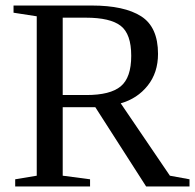

<svg xmlns="http://www.w3.org/2000/svg" viewBox="-20 -675 706 695"><path d="M552 -480Q552 -412 514.5 -365Q477 -318 417 -301L595 -39L666 -26V0H509L325 -287H207V-39L306 -26V0H35V-26L113 -39V-616L29 -629V-655H312Q430 -655 491 -616Q552 -577 552 -480ZM293 -331Q379 -331 417 -362.5Q455 -394 455 -473Q455 -552 417 -581.5Q379 -611 291 -611H207V-331Z"/></svg>

Font: Libra Serif Modern
Style: Regular
Weight: 400
Designer: Stefan Peev, Context Ltd
Foundry: Stefan Peev, Context Ltd
Version: Version 1.000